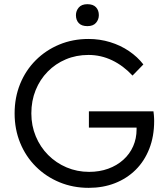

<svg xmlns="http://www.w3.org/2000/svg" viewBox="-20 -895 806 925"><path d="M407.3 10Q331.6 10 266.5 -17Q201.3 -44 152.7 -92.5Q104 -141 77.2 -206.5Q50.4 -272 50.4 -348.7Q50.4 -425.3 77 -490.8Q103.7 -556.3 152.2 -604.8Q200.7 -653.3 265.6 -680.3Q330.6 -707.3 406.3 -707.3Q460.6 -707.3 510.6 -692Q560.6 -676.7 601.6 -648.8Q642.6 -621 670.7 -584.6L618.5 -530.9Q574.2 -578.6 520.1 -604.5Q466.1 -630.3 406.3 -630.3Q347.2 -630.3 297.2 -609.1Q247.1 -588 209.8 -549.9Q172.4 -511.9 151.7 -460.6Q131 -409.4 131 -348.7Q131 -289.6 152.4 -238.2Q173.7 -186.8 211.9 -148.4Q250.1 -110 300.8 -88.5Q351.5 -67 409.3 -67Q459.4 -67 501.3 -82.2Q543.2 -97.4 574.1 -125.2Q605 -152.9 621.5 -190.4Q638 -227.8 638 -271.6V-291.3L650 -280.3H408.3V-358.7H719.3Q720.7 -349.3 721.3 -341.2Q722 -333.1 722.3 -326.1Q722.7 -319.1 722.7 -312.5Q722.7 -238.1 699.3 -178.6Q676 -119 633.7 -77Q591.3 -35 533.8 -12.5Q476.3 10 407.3 10ZM401 -769.1Q373.1 -769.1 359.4 -783.8Q345.8 -798.4 345.8 -822Q345.8 -842.6 359.4 -858.7Q373 -874.8 401 -874.8Q428.6 -874.8 442.4 -860.2Q456.2 -845.6 456.2 -822Q456.2 -801 442.6 -785.1Q429 -769.1 401 -769.1Z"/></svg>

Font: Lexend Medium
Style: Regular
Weight: 500
Designer: Bonnie Shaver-Troup, Thomas Jockin
Foundry: Lexend
Version: Version 1.005